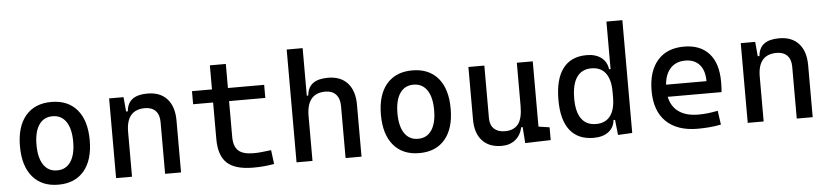

<svg xmlns="http://www.w3.org/2000/svg" viewBox="-44 -982 5361 1242"><g transform="rotate(-5 2636.5 -361.0)"><path d="M293 9.8Q185.5 9.8 126 -60.5Q66.4 -130.9 66.4 -258.8Q66.4 -387.2 126 -457.3Q185.5 -527.3 293 -527.3Q400.9 -527.3 460.2 -457.3Q519.5 -387.2 519.5 -258.8Q519.5 -130.9 460.2 -60.5Q400.9 9.8 293 9.8ZM293 -83Q350.1 -83 381.1 -128.9Q412.1 -174.8 412.1 -258.8Q412.1 -343.3 381.1 -388.9Q350.1 -434.6 293 -434.6Q235.8 -434.6 204.8 -388.9Q173.8 -343.3 173.8 -258.8Q173.8 -174.8 204.8 -128.9Q235.8 -83 293 -83Z M986.3 0V-336.9Q986.3 -383.8 961.9 -409.2Q937.5 -434.6 893.6 -434.6Q771.5 -434.6 771.5 -291L741.2 -423.8H781.2Q785.6 -476.1 819.3 -501.7Q853 -527.3 918 -527.3Q1000 -527.3 1044.9 -477.5Q1089.8 -427.7 1089.8 -336.9V0ZM668 0V-517.6H761.7L771.5 -408.2V0Z M1558.6 9.8Q1440.9 9.8 1388.4 -39.1Q1335.9 -87.9 1335.9 -195.3V-283.2H1439.5V-200.2Q1439.5 -138.7 1469.5 -110.8Q1499.5 -83 1568.4 -83Q1592.8 -83 1620.1 -85.7Q1647.5 -88.4 1682.6 -92.8L1694.3 -2Q1660.2 3.9 1627.7 6.8Q1595.2 9.8 1558.6 9.8ZM1335.9 -244.1V-673.8H1439.5V-244.1ZM1206.1 -432.6V-517.6H1674.8V-432.6Z M2158.2 0V-336.9Q2158.2 -386.2 2133.8 -412.8Q2109.4 -439.5 2065.4 -439.5Q1943.4 -439.5 1943.4 -291L1913.1 -423.8H1953.1Q1957.5 -476.1 1991.2 -501.7Q2024.9 -527.3 2089.8 -527.3Q2171.9 -527.3 2216.8 -477.5Q2261.7 -427.7 2261.7 -336.9V0ZM1839.8 0V-732.4H1943.4V0Z M2636.7 9.8Q2529.3 9.8 2469.7 -60.5Q2410.2 -130.9 2410.2 -258.8Q2410.2 -387.2 2469.7 -457.3Q2529.3 -527.3 2636.7 -527.3Q2744.6 -527.3 2804 -457.3Q2863.3 -387.2 2863.3 -258.8Q2863.3 -130.9 2804 -60.5Q2744.6 9.8 2636.7 9.8ZM2636.7 -83Q2693.8 -83 2724.9 -128.9Q2755.9 -174.8 2755.9 -258.8Q2755.9 -343.3 2724.9 -388.9Q2693.8 -434.6 2636.7 -434.6Q2579.6 -434.6 2548.6 -388.9Q2517.6 -343.3 2517.6 -258.8Q2517.6 -174.8 2548.6 -128.9Q2579.6 -83 2636.7 -83Z M3171.9 9.8Q3090.3 9.8 3045.7 -38.8Q3001 -87.4 3001 -175.8V-517.6H3104.5V-175.8Q3104.5 -131.3 3129.9 -107.2Q3155.3 -83 3201.2 -83Q3257.8 -83 3286.6 -118.9Q3315.4 -154.8 3315.4 -239.3L3341.8 -99.6H3307.6Q3295.4 -46.9 3259.8 -18.6Q3224.1 9.8 3171.9 9.8ZM3324.2 4.9 3315.4 -119.1V-210H3418.9V-93.8L3490.2 -83V0ZM3315.4 -146.5V-517.6H3418.9V-175.8Z M3769 9.8Q3667.5 9.8 3615 -57.1Q3562.5 -124 3562.5 -253.9Q3562.5 -388.7 3615 -458Q3667.5 -527.3 3769 -527.3Q3827.1 -527.3 3863.5 -500Q3899.9 -472.7 3906.2 -423.8H3946.3L3916 -276.4Q3916 -356.4 3884.5 -397.9Q3853 -439.5 3792 -439.5Q3729.5 -439.5 3697.3 -392.6Q3665 -345.7 3665 -253.9Q3665 -167 3697.3 -122.6Q3729.5 -78.1 3792 -78.1Q3853 -78.1 3884.5 -119.6Q3916 -161.1 3916 -241.2L3951.2 -93.8H3906.2Q3901.4 -44.9 3865 -17.6Q3828.6 9.8 3769 9.8ZM3926.8 4.9 3916 -96.7V-732.4H4019.5V0Z M4444.3 9.8Q4312 9.8 4240 -59.8Q4168 -129.4 4168 -259.8Q4168 -386.7 4229 -457Q4290 -527.3 4401.4 -527.3Q4506.3 -527.3 4563.7 -463.9Q4621.1 -400.4 4621.1 -279.3Q4621.1 -243.7 4618.2 -212.9H4254.9V-292H4527.3Q4527.3 -361.8 4494.1 -399.2Q4460.9 -436.5 4402.3 -436.5Q4336.4 -436.5 4300 -391.6Q4263.7 -346.7 4263.7 -264.6Q4263.7 -174.8 4313.7 -127.9Q4363.8 -81.1 4456.1 -81.1Q4488.3 -81.1 4519.5 -84.7Q4550.8 -88.4 4583 -94.7L4595.7 -3.9Q4549.8 4.9 4511.7 7.3Q4473.6 9.8 4444.3 9.8Z M5087.9 0V-336.9Q5087.9 -383.8 5063.5 -409.2Q5039.1 -434.6 4995.1 -434.6Q4873 -434.6 4873 -291L4842.8 -423.8H4882.8Q4887.2 -476.1 4920.9 -501.7Q4954.6 -527.3 5019.5 -527.3Q5101.6 -527.3 5146.5 -477.5Q5191.4 -427.7 5191.4 -336.9V0ZM4769.5 0V-517.6H4863.3L4873 -408.2V0Z"/></g></svg>

Font: Cascadia Code PL
Style: Regular
Weight: 400
Monospace: yes
Designer: Aaron Bell
Foundry: Saja Typeworks
Version: Version 2102.003